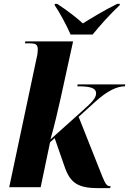

<svg xmlns="http://www.w3.org/2000/svg" viewBox="-20 -976 673 1001"><path d="M348 -796H463C502 -844 551 -899 604 -949L605 -956H591C521 -921 452 -879 412 -854C382 -881 339 -916 278 -956H266L265 -949C288 -916 330 -839 348 -796ZM497 5H554L557 -5C538 -5 531 -14 515 -52L390 -367L476 -445C539 -502 589 -526 631 -526L633 -536H385L383 -526C444 -526 481 -520 481 -489C481 -464 454 -438 417 -405L243 -249C263 -318 283 -405 296 -463L361 -760H112L110 -750H134C166 -750 177 -745 177 -717C177 -706 175 -689 171 -674L28 0H192L241 -234L265 -256L316 -109C347 -18 390 5 497 5Z"/></svg>

Font: Noto Serif Display SemiCondensed ExtraBold
Style: Italic
Weight: 800
Width: 4
Italic angle: -12°
Designer: Monotype Design Team
Foundry: Monotype Imaging Inc.
Version: Version 2.009